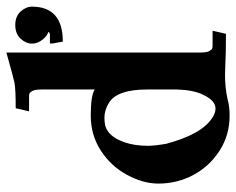

<svg xmlns="http://www.w3.org/2000/svg" viewBox="-90 -648 750 611"><g transform="rotate(-90 285.5 -343.0)"><path d="M223.1 12.2Q160.2 12.2 110.6 -20Q61 -52.2 33.7 -103.3Q6.3 -154.3 6.3 -214.8Q6.3 -262.7 33.7 -313.7Q61 -364.7 110.6 -397.2Q160.2 -429.7 223.1 -429.7Q286.6 -429.7 305.7 -417V-585.4Q305.7 -607.4 301 -615.5Q296.4 -623.5 292.7 -624.8Q289.1 -626 284.2 -626H236.3L246.1 -668.5Q305.7 -668.5 327.1 -672.4Q338.4 -674.3 423.3 -698.2V-82.5Q423.3 -60.5 428 -52.5Q432.6 -44.4 436.3 -43.2Q439.9 -42 444.8 -42H492.7L482.9 0.5Q415 0.5 382.3 -1.5Q365.2 -2.4 351.1 -2.4Q311 -2.4 273.9 5.9Q251.5 12.2 223.1 12.2ZM245.1 -32.7Q270.5 -32.7 289.1 -72.3Q304.2 -103.5 305.7 -155.3V-251Q305.7 -345.2 263.7 -371.6Q240.2 -386.2 216.3 -386.2Q202.6 -386.2 191.4 -383.8Q155.8 -374.5 137.7 -322.3Q126.5 -289.6 126.5 -247.6Q126.5 -227.5 132.8 -189.9Q158.2 -96.2 196.8 -58.1Q223.1 -32.7 245.1 -32.7ZM458 -518.6 455.1 -535.2Q454.1 -542 453.1 -545.2Q452.1 -548.3 452.1 -559.6H478.5Q488.3 -559.6 488.3 -565.4Q478.5 -566.4 465.1 -582.3Q451.7 -598.1 451.7 -616.7Q451.7 -635.7 467.3 -652.8Q482.9 -669.9 510.7 -669.9Q538.6 -669.9 554 -652.8Q569.3 -635.7 569.3 -616.7Q569.3 -518.6 458 -518.6Z"/></g></svg>

Font: Quaaykop
Style: Bold
Weight: 700
Designer: Tup Wanders
Foundry: Free font, DO NOT SELL
Version: Version 1.00;July 31, 2023;FontCreator 11.5.0.2430 64-bit